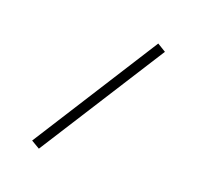

<svg xmlns="http://www.w3.org/2000/svg" viewBox="-124 -798 998 972"><g transform="rotate(20 375.0 -311.5)"><path d="M182 42 136 15 568 -665 614 -637Z"/></g></svg>

Font: Inconsolata ExtraExpanded Light
Style: Regular
Weight: 300
Width: 8
Monospace: yes
Designer: Raph Levien, Cyreal, Brenton Simpson
Foundry: Raph Levien, Cyreal, Google
Version: Version 3.001; ttfautohint (v1.8.2.53-6de2)